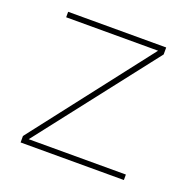

<svg xmlns="http://www.w3.org/2000/svg" viewBox="-100 -625 726 725"><g transform="rotate(20 263.5 -262.5)"><path d="M55 0V-26L436 -518V-503H55V-525H449V-497L71 -11L69 -22H470V0Z"/></g></svg>

Font: Lexend Exa Thin
Style: Regular
Weight: 250
Designer: Bonnie Shaver-Troup, Thomas Jockin
Foundry: Lexend
Version: Version 1.007